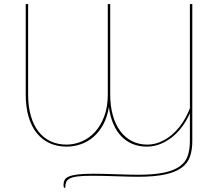

<svg xmlns="http://www.w3.org/2000/svg" viewBox="-20 -720 1090 952"><path d="M933.5 -700V-20Q933.5 23 922.2 56Q911 89 881 111.2Q851 133.5 798.5 145Q746 156.5 663.5 156.5Q645 156.5 617 155.8Q589 155 557.8 154Q526.5 153 494.8 152.2Q463 151.5 437.5 151.5Q394 151.5 367.5 154.5Q341 157.5 326.8 164.8Q312.5 172 308 183.5Q303.5 195 303.5 211.5H301Q298.5 211.5 296.8 208.5Q295 205.5 295 196Q295 183 300 172.8Q305 162.5 320.8 155.5Q336.5 148.5 365.5 145Q394.5 141.5 442 141.5Q466 141.5 496.8 142.2Q527.5 143 558.2 144Q589 145 617 145.8Q645 146.5 663.5 146.5Q742 146.5 792.2 136Q842.5 125.5 871.2 104.8Q900 84 910.8 52.8Q921.5 21.5 921.5 -20V-158.5Q905.5 -122 882.8 -91.5Q860 -61 832.2 -39.2Q804.5 -17.5 773 -5.2Q741.5 7 709 7Q670 7 637.8 -6Q605.5 -19 581.5 -44.2Q557.5 -69.5 541.8 -106Q526 -142.5 520 -189.5Q512 -139.5 491.8 -102.5Q471.5 -65.5 443.5 -41.2Q415.5 -17 381 -5Q346.5 7 310 7Q264 7 226.5 -10Q189 -27 162.5 -59.8Q136 -92.5 121.8 -140.8Q107.5 -189 107.5 -251.5V-700H119.5V-251.5Q119.5 -192.5 132.8 -146.2Q146 -100 170.5 -68.2Q195 -36.5 230.2 -19.8Q265.5 -3 310 -3Q349 -3 386 -19Q423 -35 451.5 -66.2Q480 -97.5 497.2 -144Q514.5 -190.5 514.5 -251.5V-700H526.5V-251.5Q526.5 -194 539.5 -148Q552.5 -102 576.5 -69.8Q600.5 -37.5 634.5 -20.2Q668.5 -3 710 -3Q744 -3 775.5 -16.5Q807 -30 834.5 -53.8Q862 -77.5 884 -110.5Q906 -143.5 921.5 -182.5V-700Z"/></svg>

Font: Lato 2
Style: Regular
Weight: 100
Designer: Lukasz Dziedzic with Adam Twardoch and Botio Nikoltchev
Foundry: tyPoland Lukasz Dziedzic
Version: Version 2.015; 2015-08-06; http://www.latofonts.com/